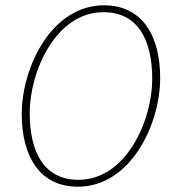

<svg xmlns="http://www.w3.org/2000/svg" viewBox="-20 -692 652 724"><path d="M274 12C472 12 584 -222 584 -398C584 -558 516 -672 372 -672C174 -672 62 -438 62 -262C62 -102 130 12 274 12ZM276 -14C146 -14 92 -118 92 -266C92 -422 190 -646 370 -646C500 -646 554 -542 554 -394C554 -238 456 -14 276 -14Z"/></svg>

Font: Source Sans Pro ExtraLight
Style: Italic
Weight: 200
Italic angle: -11°
Designer: Paul D. Hunt
Foundry: Adobe Systems Incorporated
Version: Version 3.006;hotconv 1.0.111;makeotfexe 2.5.65597